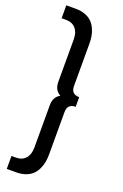

<svg xmlns="http://www.w3.org/2000/svg" viewBox="-190 -835 717 1123"><g transform="rotate(20 169.0 -273.0)"><path d="M14.5 -781.8H73.6Q107.3 -781.8 133.2 -771.8Q159.1 -761.8 174.8 -745.9Q190.5 -730 200.7 -707.7Q210.9 -685.5 214.5 -663.6Q218.2 -641.8 218.2 -617.3V-353.6Q218.2 -302.7 269.1 -302.7V-242.7Q218.2 -242.7 218.2 -191.8V71.8Q218.2 96.4 214.5 118.2Q210.9 140 200.7 162.3Q190.5 184.5 174.8 200.5Q159.1 216.4 133.2 226.4Q107.3 236.4 73.6 236.4H14.5V155.9H42.3Q80.9 155.9 102.3 131.4Q123.6 106.8 123.6 63.6V-200Q123.6 -251.8 162.7 -272.7Q123.6 -293.6 123.6 -345.5V-609.1Q123.6 -652.3 102.3 -676.8Q80.9 -701.4 42.3 -701.4H14.5Z"/></g></svg>

Font: Spartan MB SemBd
Style: Regular
Weight: 600
Designer: Matt Bailey, Mirko Velimirovic
Foundry: Matt Bailey
Version: Version 1.005